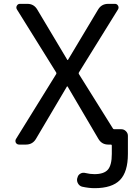

<svg xmlns="http://www.w3.org/2000/svg" viewBox="-20 -775 728 1002"><path d="M613.3 -100.6Q627 -100.6 637.2 -90.3Q647.5 -80.1 647.5 -66.4V28.3Q647.5 122.1 606 164.6Q564.5 207 473.6 207Q443.4 207 408.2 199.2Q394.5 195.3 387.2 182.6Q379.9 169.9 382.8 156.2L384.8 150.4Q387.7 137.7 399.9 130.9Q412.1 124 425.8 127.9Q450.2 133.8 472.7 133.8Q522.5 133.8 543 110.4Q563.5 86.9 563.5 28.3V-15.6Q563.5 -20.5 558.6 -20.5H544.9Q510.7 -20.5 493.2 -50.8L333 -323.2Q333 -324.2 331.1 -324.2Q329.1 -324.2 329.1 -323.2L168 -50.8Q150.4 -20.5 115.2 -20.5H80.1Q68.4 -20.5 62.5 -30.3Q60.5 -35.2 60.5 -40Q60.5 -44.9 63.5 -49.8L273.4 -388.7Q275.4 -392.6 273.4 -396.5L68.4 -725.6Q62.5 -735.4 67.9 -745.1Q73.2 -754.9 84 -754.9H123Q157.2 -754.9 174.8 -724.6L331.1 -462.9Q331.1 -461.9 333 -461.9Q335 -461.9 335 -462.9L492.2 -725.6Q509.8 -754.9 544.9 -754.9H580.1Q590.8 -754.9 596.2 -745.1Q601.6 -735.4 595.7 -725.6L391.6 -396.5Q389.6 -392.6 391.6 -388.7L569.3 -104.5Q571.3 -100.6 576.2 -100.6Z"/></svg>

Font: Gen Jyuu GothicL Regular
Style: Regular
Weight: 400
Designer: [Source Han Sans]
Ryoko NISHIZUKA  (kana & ideographs); Paul D. Hunt (Latin, Greek & Cyrillic); Wenlong ZHANG  (bopomofo
Version: Version 1.002.20150607